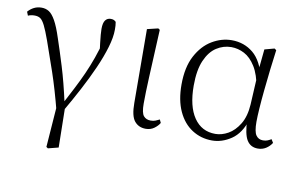

<svg xmlns="http://www.w3.org/2000/svg" viewBox="-75 -662 1565 1007"><g transform="rotate(10 707.0 -159.0)"><path d="M223 198 242 -60 244 10Q214 -107 184 -195Q154 -283 129 -353Q111 -403 98.5 -428Q86 -453 74 -461.5Q62 -470 43 -470Q23 -470 8 -463L0 -483Q14 -499 32 -508Q50 -517 72 -517Q94 -517 111.5 -506Q129 -495 146.5 -464Q164 -433 183 -374Q203 -315 228 -234Q253 -153 277 -44L283 -43L287 190L232 204ZM278 -5 262 -30Q291 -85 314.5 -130.5Q338 -176 357 -218.5Q376 -261 392.5 -307.5Q409 -354 424 -410L415 -315Q409 -361 406 -387.5Q403 -414 401.5 -431Q400 -448 400 -462Q400 -494 410.5 -508Q421 -522 439 -522Q450 -522 456 -519Q462 -516 467 -511Q469 -501 469.5 -491Q470 -481 470 -469Q470 -429 454 -375Q438 -321 410.5 -259Q383 -197 348.5 -132Q314 -67 278 -5Z M719 14Q681 14 659 -13Q637 -40 637 -109L635 -502L693 -516L702 -510Q698 -424 695 -362.5Q692 -301 690 -256.5Q688 -212 687 -178Q686 -144 686 -114Q686 -65 699.5 -49Q713 -33 737 -33Q752 -33 763 -37.5Q774 -42 784 -47L792 -30Q783 -14 764 0Q745 14 719 14Z M1072 14Q1013 14 965.5 -16.5Q918 -47 891 -105.5Q864 -164 864 -247Q864 -340 896.5 -401Q929 -462 979.5 -492Q1030 -522 1084 -522Q1150 -522 1198.5 -482Q1247 -442 1269 -349H1277L1255 -296Q1243 -368 1217 -409.5Q1191 -451 1157.5 -468.5Q1124 -486 1088 -486Q1046 -486 1009.5 -462.5Q973 -439 950.5 -387.5Q928 -336 928 -253Q928 -143 969 -83Q1010 -23 1083 -23Q1117 -23 1151 -42Q1185 -61 1210 -102Q1235 -143 1239 -207L1249 -393L1260 -504L1312 -518L1322 -511Q1315 -461 1308.5 -404.5Q1302 -348 1296.5 -293.5Q1291 -239 1288 -194.5Q1285 -150 1285 -123Q1285 -71 1298 -52Q1311 -33 1335 -33Q1349 -33 1359 -37Q1369 -41 1379 -47L1390 -29Q1378 -10 1359 2Q1340 14 1316 14Q1277 14 1257.5 -17.5Q1238 -49 1235 -128H1247Q1223 -52 1174 -19Q1125 14 1072 14Z"/></g></svg>

Font: Early Summer Mincho VF
Style: Regular
Weight: 250
Designer: GuiWonder
Version: Version 1.002